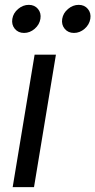

<svg xmlns="http://www.w3.org/2000/svg" viewBox="-20 -771 393 791"><path d="M32.2 0 122.6 -545.9H210.4L120.1 0ZM284.7 -635.3Q260.7 -635.3 246.6 -652.3Q232.4 -669.4 236.3 -693.4Q240.2 -717.3 260.3 -734.1Q280.3 -751 304.2 -751Q328.1 -751 342 -734.1Q356 -717.3 352.1 -693.4Q348.1 -669.4 328.4 -652.3Q308.6 -635.3 284.7 -635.3ZM79.1 -635.3Q55.2 -635.3 41 -652.3Q26.9 -669.4 30.8 -693.4Q34.7 -717.3 54.7 -734.1Q74.7 -751 98.6 -751Q122.6 -751 136.5 -734.1Q150.4 -717.3 146.5 -693.4Q142.6 -669.4 122.8 -652.3Q103 -635.3 79.1 -635.3Z"/></svg>

Font: Inter Variable
Style: Italic
Weight: 400
Italic angle: -9.39999°
Designer: Rasmus Andersson
Foundry: rsms
Version: Version 4.001;git-9221beed3